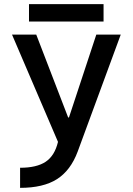

<svg xmlns="http://www.w3.org/2000/svg" viewBox="-20 -687 640 927"><path d="M77 123Q157 123 200.5 94Q244 65 260 -2L38 -520H155L309 -120H313L445 -520H563L355 45Q321 136 255 178Q189 220 77 220ZM120 -583V-667H480V-583Z"/></svg>

Font: M PLUS Code Latin 60 Medium
Style: Regular
Weight: 500
Width: 7
Monospace: yes
Designer: Coji Morishita
Foundry: UNDERFOREST DESIGN
Version: Version 1.005; ttfautohint (v1.8.3)